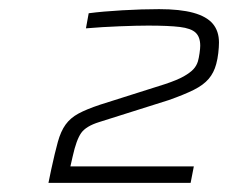

<svg xmlns="http://www.w3.org/2000/svg" viewBox="-20 -820 499 420"><path d="M86 -420 92 -449Q100 -486 106.5 -509.5Q113 -533 123.5 -547.5Q134 -562 151.5 -571.5Q169 -581 199 -591L341 -636Q368 -645 382 -653Q396 -661 403 -668.5Q410 -676 413 -686Q415 -693 416.5 -703.5Q418 -714 418 -720Q418 -739 408 -748.5Q398 -758 373.5 -761Q349 -764 304 -764Q280 -764 241.5 -762.5Q203 -761 168 -758L174 -791Q204 -795 247.5 -797.5Q291 -800 328 -800Q374 -800 403 -792Q432 -784 445.5 -768Q459 -752 459 -727Q459 -717 457.5 -704Q456 -691 453 -680Q448 -661 436.5 -647.5Q425 -634 404 -623.5Q383 -613 349 -601L197 -553Q168 -544 157.5 -529Q147 -514 139 -478L134 -456H404L397 -420Z"/></svg>

Font: Saira Expanded ExtraLight
Style: Italic
Weight: 250
Width: 7
Italic angle: -12°
Designer: Hector Gatti with collaboration of the Omnibus-Type team
Foundry: Omnibus-Type
Version: Version 1.101